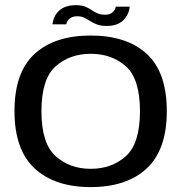

<svg xmlns="http://www.w3.org/2000/svg" viewBox="-20 -738 738 762"><path d="M340 4.5Q483 4.5 562.5 -69.8Q642 -144 642 -297Q642 -451 562.5 -524Q483 -597 340 -597Q197 -597 117.2 -524Q37.5 -451 37.5 -297Q37.5 -144 117.2 -69.8Q197 4.5 340 4.5ZM340 -68Q257 -68 200.8 -118.2Q144.5 -168.5 144.5 -296.5Q144.5 -425 200.8 -474.8Q257 -524.5 340 -524.5Q423.5 -524.5 479.5 -474.8Q535.5 -425 535.5 -296.5Q535.5 -168.5 479.5 -118.2Q423.5 -68 340 -68ZM403 -635Q426.5 -635 442.2 -641Q458 -647 468 -656.2Q478 -665.5 483.8 -676Q489.5 -686.5 492 -696.2Q494.5 -706 494.5 -711.5H439.5Q439 -706 434.5 -698.2Q430 -690.5 420.8 -685Q411.5 -679.5 398 -679.5Q380 -679.5 367.2 -685Q354.5 -690.5 343.2 -698.2Q332 -706 317.8 -711.8Q303.5 -717.5 282 -717.5Q259.5 -717.5 243.2 -712Q227 -706.5 216.5 -697.5Q206 -688.5 200 -678Q194 -667.5 191.5 -658Q189 -648.5 188 -641.5H243Q244 -648 248.5 -655.5Q253 -663 262.5 -668.2Q272 -673.5 287 -673.5Q302.5 -673.5 314.2 -667.8Q326 -662 338 -654.2Q350 -646.5 365.2 -640.8Q380.5 -635 403 -635Z"/></svg>

Font: Anybody SemiExpanded
Style: Regular
Weight: 400
Width: 6
Designer: Tyler Finck
Foundry: Etcetera Type Company
Version: Version 1.113;gftools[0.9.25]